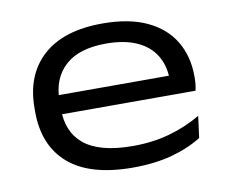

<svg xmlns="http://www.w3.org/2000/svg" viewBox="-62 -571 792 663"><g transform="rotate(-10 334.0 -240.0)"><path d="M354 15Q204.5 15 129.2 -49.8Q54 -114.5 54 -233.5V-245.5Q54 -362.5 126.5 -428Q199 -493.5 335.5 -493.5Q428.5 -493.5 491 -464.2Q553.5 -435 585.2 -382Q617 -329 617 -258.5V-255.5Q617 -244 615.8 -231.5Q614.5 -219 612 -209H528.5Q530 -220.5 530.5 -234.5Q531 -248.5 531 -261.5Q531 -311 509 -347.2Q487 -383.5 443.5 -403.2Q400 -423 335.5 -423Q240 -423 191.8 -378.5Q143.5 -334 143.5 -257V-249.5V-240V-224Q143.5 -187.5 155.8 -157Q168 -126.5 194.5 -104.2Q221 -82 263.8 -70.2Q306.5 -58.5 367.5 -58.5Q435.5 -58.5 494.2 -74.8Q553 -91 606 -122L596 -46Q549.5 -17 489.5 -1Q429.5 15 354 15ZM95 -209V-276H594.5V-209Z"/></g></svg>

Font: Anek Gujarati Expanded
Style: Regular
Weight: 400
Width: 7
Designer: Mrunmayee Ghaisas (Gujarati), Yesha Goshar (Latin)
Foundry: Ek Type
Version: Version 1.003